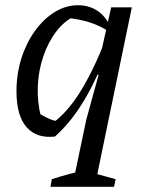

<svg xmlns="http://www.w3.org/2000/svg" viewBox="-20 -518 562 734"><path d="M190 4Q120 12 81.5 -32Q43 -76 43 -169Q43 -235 61.5 -294Q80 -353 113 -399Q146 -445 188.5 -471.5Q231 -498 278 -498Q319 -498 350.5 -478Q382 -458 399 -421L398 -396Q333 -441 232 -450L267 -457Q227 -439 195.5 -398Q164 -357 145.5 -302.5Q127 -248 124.5 -188Q122 -128 137 -70L117 -92Q139 -78 160 -67.5Q181 -57 206 -53L183 -49Q237 -88 286 -166Q335 -244 382 -363L400 -347Q354 -223 303.5 -137.5Q253 -52 190 4ZM173 196 178 167Q219 154 247.5 146.5Q276 139 306 135L422 167L416 196ZM256 196 310 -61 357 -232 348 -235 405 -490H484L342 196Z"/></svg>

Font: Piazzolla Thin Medium
Style: Italic
Weight: 500
Italic angle: -11.3°
Version: Version 2.005